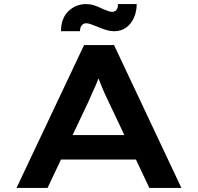

<svg xmlns="http://www.w3.org/2000/svg" viewBox="-20 -921 970 941"><path d="M61 0 392 -700H539L869 0H712L511 -425Q501 -445 492 -465Q483 -485 475 -505.5Q467 -526 459.5 -546Q452 -566 446 -587H480Q474 -565 466 -544Q458 -523 449 -503Q440 -483 431 -463Q422 -443 413 -422L213 0ZM212 -139 263 -259H662L689 -139ZM541 -768Q520 -768 499 -774.5Q478 -781 455 -791Q437 -798 424.5 -802.5Q412 -807 402 -807Q389 -807 380.5 -796.5Q372 -786 372 -768H279Q279 -831 315 -866Q351 -901 403 -901Q421 -901 439.5 -895.5Q458 -890 482 -878Q498 -871 509.5 -867Q521 -863 530 -863Q544 -863 551.5 -873.5Q559 -884 558 -901H650Q650 -865 636.5 -834.5Q623 -804 598.5 -786Q574 -768 541 -768Z"/></svg>

Font: Lexend Tera SemiBold
Style: Regular
Weight: 600
Version: Version 1.007